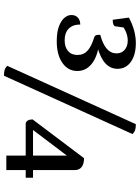

<svg xmlns="http://www.w3.org/2000/svg" viewBox="112 -807 707 971"><g transform="rotate(90 465.5 -321.5)"><path d="M189 -255Q143 -255 113.5 -266Q84 -277 70 -294Q56 -311 56 -328Q56 -343 62 -353Q68 -363 79 -368.5Q90 -374 104 -374Q104 -336 125 -315.5Q146 -295 183 -295Q218 -295 238 -312Q258 -329 258 -360Q258 -391 236 -411Q214 -431 167 -445Q160 -448 158 -454Q156 -460 156 -475Q204 -488 227 -508.5Q250 -529 250 -557Q250 -583 232 -598.5Q214 -614 185 -614Q163 -614 140.5 -604.5Q118 -595 97 -576L122 -613L113 -551Q112 -545 104 -541.5Q96 -538 80 -538L69 -620Q103 -638 135 -646.5Q167 -655 198 -655Q257 -655 292.5 -630Q328 -605 328 -562Q328 -526 300 -500.5Q272 -475 216 -460L217 -467Q276 -456 307.5 -428Q339 -400 339 -359Q339 -312 298 -283.5Q257 -255 189 -255ZM363 12Q345 12 333.5 8.5Q322 5 313 -5L608 -655Q624 -655 635.5 -652Q647 -649 658 -638ZM767 0V-342H794L623 -116L608 -135H879V-98H603Q584 -104 584 -133L780 -393Q809 -393 824.5 -381Q840 -369 840 -347V0Z"/></g></svg>

Font: Petrona
Style: Regular
Weight: 400
Designer: Ringo R. Seeber
Foundry: Ringo R. Seeber
Version: Version 2.001; ttfautohint (v1.8.3)